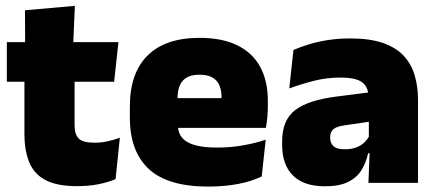

<svg xmlns="http://www.w3.org/2000/svg" viewBox="-20 -640 1523 672"><path d="M249 11.5Q180.5 11.5 140.2 -9.2Q100 -30 82.8 -71Q65.5 -112 65.5 -172V-436H241V-202Q241 -170 255.5 -155.2Q270 -140.5 312.5 -140.5Q335.5 -140.5 358.2 -145.8Q381 -151 399.5 -158L384.5 -13Q358.5 -2 324.5 4.8Q290.5 11.5 249 11.5ZM4 -354V-492.5H394.5L379.5 -354ZM68 -480.5 67.5 -604 242 -619.5 236 -480.5Z M708.5 13Q567 13 500.8 -48.5Q434.5 -110 434.5 -228.5V-267Q434.5 -384.5 496.8 -446Q559 -507.5 678.5 -507.5Q758 -507.5 811 -481.2Q864 -455 890.8 -405.8Q917.5 -356.5 917.5 -287V-271.5Q917.5 -251.5 915.8 -230.8Q914 -210 910.5 -192.5H752Q754 -223 754.8 -250Q755.5 -277 755.5 -298.5Q755.5 -324.5 747.5 -342.2Q739.5 -360 722.5 -369.2Q705.5 -378.5 678.5 -378.5Q638 -378.5 619.8 -357.5Q601.5 -336.5 601.5 -298V-253.5L602.5 -234.5V-203.5Q602.5 -188 608 -173.5Q613.5 -159 628.2 -147.8Q643 -136.5 670.2 -130Q697.5 -123.5 741 -123.5Q785.5 -123.5 828 -130.8Q870.5 -138 910 -151L896 -22.5Q861.5 -5.5 813.8 3.8Q766 13 708.5 13ZM528 -192.5V-296.5H875V-192.5Z M1269.5 0 1274.5 -126 1271 -130.5V-283.5L1269.5 -301.5Q1269.5 -336 1247.2 -352.2Q1225 -368.5 1171.5 -368.5Q1123 -368.5 1078.2 -357Q1033.5 -345.5 992.5 -330.5L1007 -465Q1032 -476 1062.5 -485.2Q1093 -494.5 1129 -500Q1165 -505.5 1205.5 -505.5Q1274 -505.5 1319.8 -489.8Q1365.5 -474 1392.5 -445.2Q1419.5 -416.5 1431.2 -377Q1443 -337.5 1443 -290V0ZM1117 12Q1043 12 1005.2 -25.8Q967.5 -63.5 967.5 -133V-145.5Q967.5 -219.5 1012.8 -254.5Q1058 -289.5 1157.5 -302L1283 -318L1293.5 -217L1187 -201.5Q1158 -197.5 1146.8 -187.8Q1135.5 -178 1135.5 -159V-157Q1135.5 -139.5 1147.2 -128.5Q1159 -117.5 1186.5 -117.5Q1209.5 -117.5 1226.2 -123.8Q1243 -130 1254.2 -140.5Q1265.5 -151 1272 -163.5L1297 -103.5H1268.5Q1261 -70 1244.8 -44Q1228.5 -18 1198 -3Q1167.5 12 1117 12Z"/></svg>

Font: Anek Latin ExtraBold
Style: Regular
Weight: 800
Designer: Yesha Goshar
Foundry: Ek Type
Version: Version 1.003